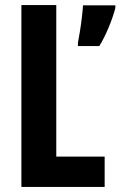

<svg xmlns="http://www.w3.org/2000/svg" viewBox="-20 -734 473 754"><path d="M64 0V-714H201V-119H391V0ZM433 -702Q423 -665 406 -624.5Q389 -584 370 -553H286V-566Q289 -581 293.5 -608.5Q298 -636 301.5 -665.5Q305 -695 306 -713H433Z"/></svg>

Font: Noto Sans Arabic ExtCond
Style: Bold
Weight: 700
Width: 2
Designer: Monotype Design Team, Nadine Chahine, Nizar Qandah and Khaled Hosny
Foundry: Monotype Imaging Inc.
Version: Version 2.012; ttfautohint (v1.8.4.7-5d5b)